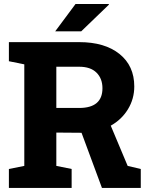

<svg xmlns="http://www.w3.org/2000/svg" viewBox="-20 -917 731 937"><path d="M23.4 0V-92.3L98.6 -107.4V-603L23.4 -618.2V-711.4H366.7Q491.2 -711.4 563.2 -653.6Q635.3 -595.7 635.3 -495.1Q635.3 -434.6 604.5 -384Q573.7 -333.5 520.5 -303.7L603 -107.4L667 -92.3V0H477.5L377.9 -269L254.9 -270V-107.4L329.6 -92.3V0ZM254.9 -390.1H366.2Q480 -390.1 480 -486.3Q480 -533.7 450.9 -562.5Q421.9 -591.3 366.7 -591.3H254.9ZM249.5 -764.2 348.6 -897.5H510.7L511.7 -894.5L376.5 -764.2Z"/></svg>

Font: Roboto Slab ExtraBold
Style: Regular
Weight: 800
Designer: Google
Version: Version 2.001; ttfautohint (v1.8.3)